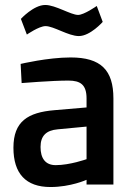

<svg xmlns="http://www.w3.org/2000/svg" viewBox="-20 -742 547 772"><path d="M328 -102C328 -102 261 -78 204 -78C162 -78 143 -106 143 -151C143 -196 166 -218 212 -222L328 -233ZM436 -346C436 -460 386 -511 264 -511C172 -511 63 -485 63 -485L67 -408C67 -408 188 -418 255 -418C304 -418 328 -401 328 -346V-310L199 -299C92 -290 34 -254 34 -148C34 -44 84 10 183 10C264 10 328 -19 328 -19V0H436V-346ZM369 -718C369 -718 318 -682 294 -682C265 -682 203 -722 162 -722C115 -722 64 -666 64 -666L88 -603C88 -603 137 -637 163 -637C196 -637 255 -597 297 -597C343 -597 393 -654 393 -654L369 -718Z"/></svg>

Font: RazerF5 SemiBold
Style: Regular
Weight: 600
Foundry: Razer Inc.
Version: Version 2